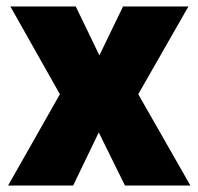

<svg xmlns="http://www.w3.org/2000/svg" viewBox="-20 -666 613 593"><path d="M165 -375 12 -646H214L287 -495L360 -646H562L407 -375L568 -93H366L285 -257L206 -93H5Z"/></svg>

Font: Noto Sans Telugu UI SemiCondensed Black
Style: Regular
Weight: 900
Width: 4
Designer: Jelle Bosma - Monotype Design Team
Foundry: Monotype Imaging Inc.
Version: Version 2.005; ttfautohint (v1.8.4.7-5d5b)